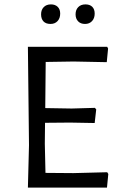

<svg xmlns="http://www.w3.org/2000/svg" viewBox="-20 -854 566 874"><path d="M473 -62 467 0H107L112 -193L107 -641H468L472 -633L466 -571L315 -574L188 -572L186 -362L306 -360L412 -363L418 -356L411 -294L299 -296L185 -295L184 -200L187 -67L314 -66L468 -70ZM254 -792Q254 -771 242 -758Q230 -745 210 -745Q189 -745 178 -756.5Q167 -768 167 -789Q167 -809 179 -821.5Q191 -834 212 -834Q231 -834 242.5 -823Q254 -812 254 -792ZM411 -792Q411 -771 399 -758Q387 -745 367 -745Q347 -745 335.5 -757Q324 -769 324 -789Q324 -809 336 -821.5Q348 -834 369 -834Q389 -834 400 -823Q411 -812 411 -792Z"/></svg>

Font: Alegreya Sans
Style: Regular
Weight: 400
Designer: Juan Pablo del Peral
Foundry: Huerta Tipografica
Version: Version 2.008; ttfautohint (v1.6)